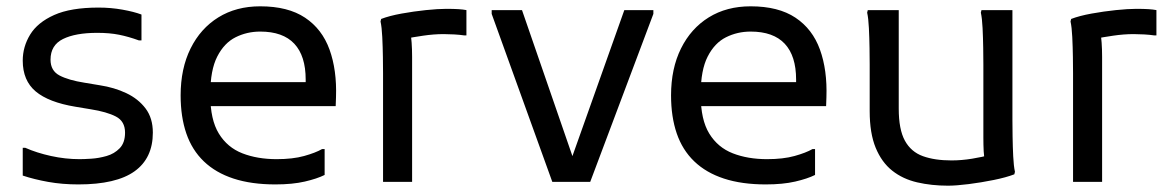

<svg xmlns="http://www.w3.org/2000/svg" viewBox="-20 -576 3706 608"><path d="M52 -108H60Q96 -92 141.5 -82Q187 -72 232 -72Q246 -72 269.5 -73.5Q293 -75 317.5 -82Q342 -89 359 -106.5Q376 -124 376 -156Q376 -192 347 -207Q318 -222 267 -230L219 -238Q134 -252 93 -286.5Q52 -321 52 -384Q52 -428 75.5 -466.5Q99 -505 151.5 -528.5Q204 -552 292 -552Q331 -552 367.5 -545.5Q404 -539 428 -530V-448H420Q387 -460 357 -466Q327 -472 288 -472Q219 -472 179.5 -452.5Q140 -433 140 -387Q140 -352 168.5 -337Q197 -322 248 -314L296 -306Q342 -299 380 -281Q418 -263 441 -232.5Q464 -202 464 -156Q464 -75 406 -33.5Q348 8 228 8Q177 8 132.5 0Q88 -8 52 -20Z M852 8Q776 8 719.5 -10.5Q663 -29 625.5 -65Q588 -101 570 -153.5Q552 -206 552 -274Q552 -359 583.5 -422.5Q615 -486 671.5 -521Q728 -556 804 -556Q892 -556 946 -520Q1000 -484 1023.5 -419Q1047 -354 1044 -268L1043 -240H616V-316H948V-324Q948 -399 912 -437.5Q876 -476 804 -476Q762 -476 726 -458Q690 -440 668 -397Q646 -354 646 -280V-274Q646 -197 673 -153Q700 -109 747.5 -90.5Q795 -72 856 -72Q907 -72 943 -82Q979 -92 1000 -104H1008V-22Q984 -10 945 -1Q906 8 852 8Z M1193 0V-344Q1193 -364 1192.5 -396Q1192 -428 1190.5 -459Q1189 -490 1185 -508L1187 -516Q1213 -526 1251.5 -533Q1290 -540 1328.5 -544Q1367 -548 1393 -548Q1417 -548 1432 -547Q1447 -546 1457 -544V-464H1449Q1436 -466 1418 -467Q1400 -468 1385 -468Q1354 -468 1320 -463Q1286 -458 1261 -453L1279 -478Q1285 -445 1285 -396V0Z M1729 0 1537 -532V-544H1633L1805 -46H1780L1957 -544H2049V-532L1849 0Z M2405 8Q2329 8 2272.5 -10.5Q2216 -29 2178.5 -65Q2141 -101 2123 -153.5Q2105 -206 2105 -274Q2105 -359 2136.5 -422.5Q2168 -486 2224.5 -521Q2281 -556 2357 -556Q2445 -556 2499 -520Q2553 -484 2576.5 -419Q2600 -354 2597 -268L2596 -240H2169V-316H2501V-324Q2501 -399 2465 -437.5Q2429 -476 2357 -476Q2315 -476 2279 -458Q2243 -440 2221 -397Q2199 -354 2199 -280V-274Q2199 -197 2226 -153Q2253 -109 2300.5 -90.5Q2348 -72 2409 -72Q2460 -72 2496 -82Q2532 -92 2553 -104H2561V-22Q2537 -10 2498 -1Q2459 8 2405 8Z M2982 12Q2930 12 2884.5 1.5Q2839 -9 2805.5 -35.5Q2772 -62 2753 -108Q2734 -154 2734 -224V-372Q2734 -392 2733.5 -424Q2733 -456 2731.5 -487Q2730 -518 2726 -536L2728 -544H2826V-232Q2826 -166 2845.5 -130.5Q2865 -95 2902.5 -81.5Q2940 -68 2993 -68Q3025 -68 3058.5 -73.5Q3092 -79 3117 -86L3100 -62Q3096 -76 3095 -97Q3094 -118 3094 -140V-372Q3094 -392 3093.5 -424Q3093 -456 3091.5 -487Q3090 -518 3086 -536L3088 -544H3186V-196Q3186 -176 3186.5 -144Q3187 -112 3188.5 -81Q3190 -50 3194 -32L3192 -24Q3166 -14 3126.5 -6Q3087 2 3047.5 7Q3008 12 2982 12Z M3378 0V-344Q3378 -364 3377.5 -396Q3377 -428 3375.5 -459Q3374 -490 3370 -508L3372 -516Q3398 -526 3436.5 -533Q3475 -540 3513.5 -544Q3552 -548 3578 -548Q3602 -548 3617 -547Q3632 -546 3642 -544V-464H3634Q3621 -466 3603 -467Q3585 -468 3570 -468Q3539 -468 3505 -463Q3471 -458 3446 -453L3464 -478Q3470 -445 3470 -396V0Z"/></svg>

Font: Kufam
Style: Regular
Weight: 400
Designer: Wael Morcos, Artur Schmal
Foundry: Original Type
Version: Version 1.301; ttfautohint (v1.8.3)